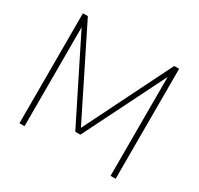

<svg xmlns="http://www.w3.org/2000/svg" viewBox="-152 -903 1124 1087"><g transform="rotate(30 410.0 -359.5)"><path d="M95.7 -718.8H127.9L410.2 -151.4L692.4 -718.8H724.6V0H691.4V-646.5L426.8 -116.2H393.6L128.9 -646.5V0H95.7Z"/></g></svg>

Font: Min Sans VF VF
Style: Regular
Weight: 400
Designer: Jinseong-Kim, NotoSansCJK, Nunito
Foundry: Jinseong-Kim
Version: Version 1.420;Glyphs 3.1.2 (3151)